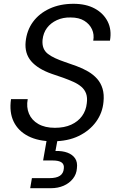

<svg xmlns="http://www.w3.org/2000/svg" viewBox="-20 -732 624 1011"><path d="M258 12Q182 12 129 -15Q76 -42 52 -91.5Q28 -141 38 -210H126Q118 -168 132.5 -133.5Q147 -99 182 -79Q217 -59 269 -59Q319 -59 355 -75.5Q391 -92 412 -121Q433 -150 437 -188Q441 -218 433.5 -239Q426 -260 408.5 -275Q391 -290 366.5 -301Q342 -312 313 -322.5Q284 -333 253 -343Q179 -369 144 -410Q109 -451 115 -512Q121 -572 153.5 -616.5Q186 -661 241 -686.5Q296 -712 367 -712Q433 -712 479 -687Q525 -662 547 -618.5Q569 -575 559 -518H471Q477 -550 464.5 -577.5Q452 -605 424 -622.5Q396 -640 352 -640Q312 -641 279.5 -626Q247 -611 227.5 -585Q208 -559 204 -522Q202 -497 209 -479Q216 -461 232 -448.5Q248 -436 271 -425.5Q294 -415 322 -405.5Q350 -396 383 -384Q416 -372 444 -355.5Q472 -339 491.5 -317Q511 -295 520 -265Q529 -235 525 -196Q520 -138 486 -91Q452 -44 394.5 -16Q337 12 258 12ZM139 259 148 206H240Q277 206 295.5 193.5Q314 181 316 156Q319 134 304.5 123.5Q290 113 257 113H207L228 -7H285L272 63Q309 62 335.5 72Q362 82 375.5 102Q389 122 385 154Q383 185 364 209Q345 233 315 246Q285 259 248 259Z"/></svg>

Font: DM Sans 12pt
Style: Italic
Weight: 400
Italic angle: -10°
Version: Version 4.004;gftools[0.9.30]